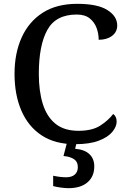

<svg xmlns="http://www.w3.org/2000/svg" viewBox="-20 -744 669 1004"><path d="M372 10Q268 10 198 -36Q128 -82 92 -165Q56 -248 56 -358Q56 -466 93.5 -548.5Q131 -631 203.5 -677.5Q276 -724 384 -724Q490 -724 541.5 -691.5Q593 -659 593 -611Q593 -577 566 -556.5Q539 -536 496 -536Q496 -568 485 -598Q474 -628 449 -648Q424 -668 381 -668Q272 -668 227.5 -587.5Q183 -507 183 -358Q183 -267 204 -200Q225 -133 270.5 -96.5Q316 -60 390 -60Q462 -60 504 -87Q546 -114 572 -148Q590 -135 590 -108Q590 -82 567.5 -54.5Q545 -27 497 -8.5Q449 10 372 10ZM338 240Q322 240 299 237Q276 234 258 229V175Q297 183 326 183Q355 183 371 169Q387 155 387 130Q387 101 365.5 87.5Q344 74 312 72L333 -9H383L373 34Q422 38 447.5 62Q473 86 473 126Q473 179 437.5 209.5Q402 240 338 240Z"/></svg>

Font: Noto Serif Hentaigana Medium
Style: Regular
Weight: 500
Designer: Kazuhiro Yamada
Foundry: nipponia
Version: Version 1.000; ttfautohint (v1.8.4.7-5d5b)